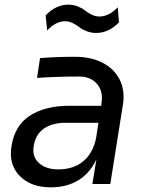

<svg xmlns="http://www.w3.org/2000/svg" viewBox="-20 -781 615 815"><path d="M388.2 -641.1Q366.2 -641.1 346.9 -648.9Q327.6 -656.7 316.2 -666Q304.7 -675.3 288.6 -683.1Q272.5 -690.9 255.9 -690.9Q217.8 -690.9 180.2 -651.9L173.8 -715.8Q217.3 -761.2 270 -761.2Q292 -761.2 311 -753.4Q330.1 -745.6 341.6 -736.1Q353 -726.6 369.1 -718.8Q385.3 -710.9 401.9 -710.9Q442.4 -710.9 480 -750L484.9 -686Q441.9 -641.1 388.2 -641.1ZM194.8 14.2Q110.8 14.2 63.5 -34.4Q16.1 -83 28.8 -160.2Q42 -248 106.9 -290Q171.9 -332 273.9 -332H409.2L411.1 -345.2Q418.5 -394 391.6 -425Q364.7 -456.1 315.9 -456.1Q216.3 -456.1 137.2 -450.2L149.9 -534.2Q216.3 -540 297.9 -540Q364.3 -540 413.8 -515.4Q463.4 -490.7 487.3 -444.3Q511.2 -397.9 502 -337.9L448.2 0H372.1L389.2 -105Q362.8 -46.9 313.5 -16.4Q264.2 14.2 194.8 14.2ZM227.1 -62Q292.5 -62 334 -96.9Q375.5 -131.8 388.2 -196.8L397.9 -259.8H257.8Q201.7 -259.8 166 -234.9Q130.4 -210 123 -160.2Q115.7 -115.7 145.5 -88.9Q175.3 -62 227.1 -62Z"/></svg>

Font: Sora Italic
Style: Regular
Weight: 400
Designer: Jonathan Barnbrook, Julián Moncada
Foundry: Barnbrook Fonts
Version: Version 2.000